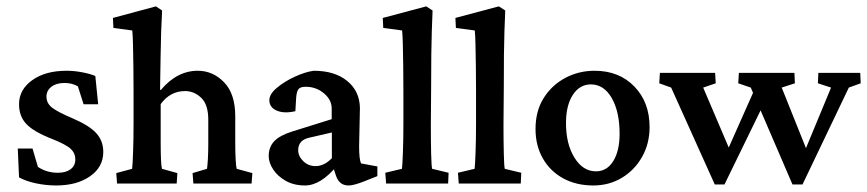

<svg xmlns="http://www.w3.org/2000/svg" viewBox="-20 -565 2669 591"><path d="M152.8 5.9Q121.6 5.9 90.6 -0.7Q59.6 -7.3 38.6 -19L34.7 -107.9H80.1L96.7 -51.3Q123.5 -33.2 158.2 -33.2Q183.1 -33.2 197.5 -44.2Q211.9 -55.2 211.9 -74.2Q211.9 -93.3 197.8 -106.7Q183.6 -120.1 140.6 -137.2Q84 -159.2 61.3 -183.1Q38.6 -207 38.6 -244.1Q38.6 -289.1 79.1 -318.1Q119.6 -347.2 184.6 -347.2Q208.5 -347.2 232.9 -342.5Q257.3 -337.9 273.4 -331.1L282.2 -244.1H237.3L219.7 -299.3Q202.1 -309.6 178.2 -309.6Q153.3 -309.6 138.2 -297.9Q123 -286.1 123 -267.6Q123 -247.1 140.4 -233.6Q157.7 -220.2 203.6 -200.7Q254.9 -178.7 276.4 -155Q297.9 -131.3 297.9 -97.2Q297.9 -50.8 257.3 -22.5Q216.8 5.9 152.8 5.9Z M340.3 0 337.9 -32.2 386.7 -45.4Q388.2 -57.1 389.6 -95.7Q391.1 -134.3 391.1 -184.6V-283.2Q391.1 -318.8 390.6 -357.2Q390.1 -395.5 389.4 -426.3Q388.7 -457 387.2 -471.2L329.1 -479L327.6 -509.8L460 -545.4L479 -532.7Q477.1 -500.5 476.1 -468.8Q475.1 -437 474.4 -394.8Q473.6 -352.5 472.7 -288.6L475.1 -288.1Q524.9 -347.2 588.9 -347.2Q635.3 -347.2 669.7 -311.8Q704.1 -276.4 704.1 -207.5V-125.5Q704.1 -98.1 705.3 -75.4Q706.5 -52.7 708.5 -45.4L756.8 -32.2L754.4 0H575.2L572.8 -32.2L617.2 -45.4Q618.7 -55.2 619.9 -75.9Q621.1 -96.7 621.1 -122.6V-196.3Q621.1 -243.2 599.4 -263.9Q577.6 -284.7 549.8 -284.7Q503.9 -284.7 474.6 -244.6V-128.4Q474.6 -60.1 478.5 -45.4L525.9 -32.2L523.9 0Z M918.9 5.9Q884.8 5.9 859.6 -8.3Q834.5 -22.5 820.8 -43.5Q807.1 -64.5 807.1 -84.5Q807.1 -112.3 824.2 -130.4Q841.3 -148.4 879.4 -160.2L1001 -198.2V-231Q1001 -257.8 977.1 -277.8Q953.1 -297.9 920.9 -297.9Q904.8 -297.9 898.9 -290.8Q893.1 -283.7 891.6 -264.2L889.2 -222.7Q854.5 -214.8 831.8 -224.6Q809.1 -234.4 809.1 -256.8Q809.1 -275.4 832.5 -294.9Q856 -314.5 887.9 -329.1Q919.9 -343.8 945.8 -347.2Q1010.3 -347.2 1048.6 -315.9Q1086.9 -284.7 1087.9 -232.9L1085.4 -114.7Q1085.4 -74.7 1091.3 -62L1141.6 -52.7V-22.9L1096.2 -4.9Q1083 0 1072.3 2.9Q1061.5 5.9 1052.7 5.9Q1024.9 5.9 1014.6 -22.9L1003.4 -57.1L1017.6 -55.2Q967.3 5.9 918.9 5.9ZM951.2 -53.7Q978 -53.7 1001.5 -78.1V-157.2L933.6 -141.6Q897.9 -134.3 897.9 -103Q897.9 -84 913.6 -68.8Q929.2 -53.7 951.2 -53.7Z M1168.5 0 1166 -33.2 1217.3 -45.4Q1218.8 -57.1 1220.2 -95.7Q1221.7 -134.3 1221.7 -184.6V-283.7Q1221.7 -320.8 1221.2 -359.1Q1220.7 -397.5 1220 -427.7Q1219.2 -458 1217.8 -471.2L1159.7 -479L1158.2 -509.8L1292 -545.4L1311.5 -532.7Q1310.1 -499.5 1309.1 -467.8Q1308.1 -436 1307.6 -396.7Q1307.1 -357.4 1307.1 -300.8L1306.2 -181.2Q1306.2 -129.4 1307.1 -91.8Q1308.1 -54.2 1310.1 -45.4L1360.8 -33.2L1359.4 0Z M1392.1 0 1389.6 -33.2 1440.9 -45.4Q1442.4 -57.1 1443.8 -95.7Q1445.3 -134.3 1445.3 -184.6V-283.7Q1445.3 -320.8 1444.8 -359.1Q1444.3 -397.5 1443.6 -427.7Q1442.9 -458 1441.4 -471.2L1383.3 -479L1381.8 -509.8L1515.6 -545.4L1535.2 -532.7Q1533.7 -499.5 1532.7 -467.8Q1531.7 -436 1531.2 -396.7Q1530.8 -357.4 1530.8 -300.8L1529.8 -181.2Q1529.8 -129.4 1530.8 -91.8Q1531.7 -54.2 1533.7 -45.4L1584.5 -33.2L1583 0Z M1806.6 5.9Q1753.4 5.9 1713.4 -16.1Q1673.3 -38.1 1650.9 -77.4Q1628.4 -116.7 1628.4 -168Q1628.4 -223.6 1653.8 -263.7Q1679.2 -303.7 1720.5 -325.4Q1761.7 -347.2 1810.1 -347.2Q1885.7 -347.2 1932.6 -298.8Q1979.5 -250.5 1979.5 -173.8Q1979.5 -123 1956.5 -82.3Q1933.6 -41.5 1894.3 -17.8Q1855 5.9 1806.6 5.9ZM1814.5 -37.6Q1848.1 -37.6 1867.7 -69.1Q1887.2 -100.6 1887.2 -153.3Q1887.2 -221.2 1863 -263.2Q1838.9 -305.2 1798.8 -305.2Q1764.2 -305.2 1743.2 -272.9Q1722.2 -240.7 1722.2 -186Q1722.2 -121.6 1748.3 -79.6Q1774.4 -37.6 1814.5 -37.6Z M2419.4 2.9 2291 -295.4 2252.4 -308.6 2254.4 -340.8H2425.3L2426.8 -308.6L2386.2 -295.4L2470.7 -84.5H2450.7L2538.1 -295.4L2497.6 -308.6L2499 -340.8H2627.9L2629.4 -308.6L2592.8 -295.4L2450.2 2.9ZM2180.2 2.9 2045.9 -295.4 2009.3 -308.6 2011.2 -340.8H2181.2L2183.1 -308.6L2144.5 -295.4L2234.4 -84.5H2211.4L2306.6 -298.8L2332.5 -248.5L2210 2.9Z"/></svg>

Font: Lateef Medium
Style: Regular
Weight: 500
Designer: SIL International
Foundry: SIL International
Version: Version 4.200